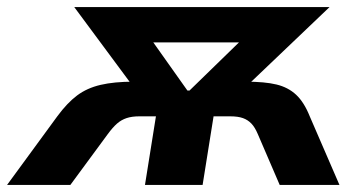

<svg xmlns="http://www.w3.org/2000/svg" viewBox="-58 -523 1027 543"><path d="M-38 0 104 -194Q132 -232 160 -253Q188 -274 226.5 -283Q265 -292 320 -292H375L335 -256L152 -503H874L615 -256L582 -292H637Q691 -292 724 -284Q757 -276 779.5 -255Q802 -234 818 -194L902 0H733L671 -144Q663 -163 653 -173.5Q643 -184 629 -189Q615 -194 593 -194H546L515 0H352L383 -194H336Q315 -194 300 -189Q285 -184 273 -173.5Q261 -163 247 -144L141 0ZM472 -267H478L665 -449L660 -403H332L343 -449Z"/></svg>

Font: Nunito Sans 7pt ExtraBold
Style: Italic
Weight: 800
Italic angle: -9°
Designer: Vernon Adams
Foundry: Vernon Adams
Version: Version 3.101;gftools[0.9.27]